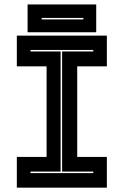

<svg xmlns="http://www.w3.org/2000/svg" viewBox="-20 -864 570 884"><path d="M57.5 0V-141.5H194.5V-558.5H57.5V-700H472V-558.5H335.5V-141.5H472V0ZM120.5 -67H409.5V-74H266V-627H409.5V-634H120.5V-627H259V-74H120.5ZM107 -715.5V-843.5H423V-715.5ZM172 -774.5H364V-781.5H172Z"/></svg>

Font: Tourney Thin ExtraBold
Style: Regular
Weight: 800
Version: Version 1.015